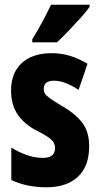

<svg xmlns="http://www.w3.org/2000/svg" viewBox="-20 -786 424 816"><path d="M359 -165Q359 -79 311 -34.5Q263 10 177 10Q137 10 99.5 2.5Q62 -5 28 -21V-159Q56 -141 91 -128Q126 -115 163 -115Q214 -115 214 -157Q214 -168 209 -178.5Q204 -189 186 -202Q168 -215 132 -233Q81 -260 54 -301Q27 -342 27 -401Q27 -476 72.5 -518Q118 -560 200 -560Q241 -560 278 -548.5Q315 -537 352 -515L314 -404Q290 -420 263 -431.5Q236 -443 209 -443Q166 -443 166 -408Q166 -396 171.5 -387.5Q177 -379 194 -367Q211 -355 246 -334Q296 -306 327.5 -267Q359 -228 359 -165ZM361 -757Q348 -738 324 -711.5Q300 -685 273 -656.5Q246 -628 222 -606H117V-619Q142 -659 161.5 -696Q181 -733 197 -766H361Z"/></svg>

Font: Noto Sans ExtraCondensed ExtraBold
Style: Regular
Weight: 800
Width: 2
Designer: Monotype Design Team
Foundry: Monotype Imaging Inc.
Version: Version 2.013; ttfautohint (v1.8.4.7-5d5b)